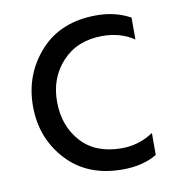

<svg xmlns="http://www.w3.org/2000/svg" viewBox="-65 -576 602 647"><g transform="rotate(-10 235.5 -252.5)"><path d="M304 11Q184 11 113.5 -65.5Q43 -142 43 -251Q43 -360 113.5 -438Q184 -516 306 -516Q371 -516 422 -488V-413Q376 -444 314 -444Q228 -444 176.5 -388.5Q125 -333 125.5 -251Q126 -169 175 -114.5Q224 -60 314 -60Q372 -60 422 -93V-18Q374 11 304 11Z"/></g></svg>

Font: Hind Colombo
Style: Regular
Weight: 400
Designer: Jyotish Sonowal, Aditi Pimprikar
Foundry: Indian Type Foundry
Version: Version 1.000;PS 1.0;hotconv 1.0.86;makeotf.lib2.5.63406; tt